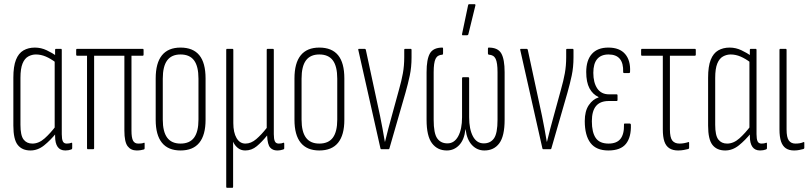

<svg xmlns="http://www.w3.org/2000/svg" viewBox="-20 -715 3888 920"><path d="M126 6Q86 6 65 -20.5Q44 -47 44 -113V-343Q44 -397 56.5 -428.5Q69 -460 92.5 -473.5Q116 -487 147 -487Q177 -487 204 -474Q231 -461 251 -447L248 -415Q223 -434 199.5 -444Q176 -454 152 -454Q133 -454 115.5 -444.5Q98 -435 88 -410.5Q78 -386 78 -342V-117Q78 -66 93 -46.5Q108 -27 135 -27Q166 -27 194 -52Q222 -77 249 -113L251 -79Q222 -43 191.5 -18.5Q161 6 126 6ZM293 6Q244 6 244 -63V-88L242 -93V-427L244 -439V-476Q244 -481 249 -481H272Q276 -481 276 -476V-72Q276 -49 281 -38Q286 -27 300 -27Q307 -27 312 -28Q317 -29 323 -31Q326 -32 326 -27V-5Q326 -1 322 1Q309 6 293 6Z M635 6Q607 6 591.5 -14.5Q576 -35 576 -89V-448H431V-5Q431 0 426 0H401Q397 0 397 -5V-448H350Q345 -448 345 -453V-476Q345 -481 350 -481H664Q668 -481 668 -476V-453Q668 -448 664 -448H610V-89Q610 -55 617.5 -41Q625 -27 642 -27Q648 -27 655 -27.5Q662 -28 667 -30Q673 -33 673 -28V-5Q673 0 670 1Q664 3 654.5 4.5Q645 6 635 6Z M845 6Q786 6 756 -31Q726 -68 726 -141V-339Q726 -413 756 -450Q786 -487 845 -487Q905 -487 935 -450.5Q965 -414 965 -339V-141Q965 -68 935 -31Q905 6 845 6ZM845 -27Q889 -27 910 -55.5Q931 -84 931 -142V-338Q931 -397 910 -425.5Q889 -454 845 -454Q802 -454 781 -425.5Q760 -397 760 -338V-142Q760 -84 781 -55.5Q802 -27 845 -27Z M1068 185Q1064 185 1064 180V-476Q1064 -481 1068 -481H1093Q1098 -481 1098 -476V-125Q1098 -80 1113.5 -53.5Q1129 -27 1156 -27Q1183 -27 1208 -48.5Q1233 -70 1258 -102V-476Q1258 -481 1263 -481H1287Q1292 -481 1292 -476V-72Q1292 -49 1297 -38Q1302 -27 1316 -27Q1323 -27 1328 -28Q1333 -29 1338 -31Q1342 -32 1342 -27V-4Q1342 -1 1338 1Q1333 3 1324.5 4.5Q1316 6 1308 6Q1287 6 1274.5 -8Q1262 -22 1260 -64V-66Q1235 -35 1210.5 -14.5Q1186 6 1155 6Q1134 6 1119 -6.5Q1104 -19 1097 -36V180Q1097 185 1093 185Z M1510 6Q1451 6 1421 -31Q1391 -68 1391 -141V-339Q1391 -413 1421 -450Q1451 -487 1510 -487Q1570 -487 1600 -450.5Q1630 -414 1630 -339V-141Q1630 -68 1600 -31Q1570 6 1510 6ZM1510 -27Q1554 -27 1575 -55.5Q1596 -84 1596 -142V-338Q1596 -397 1575 -425.5Q1554 -454 1510 -454Q1467 -454 1446 -425.5Q1425 -397 1425 -338V-142Q1425 -84 1446 -55.5Q1467 -27 1510 -27Z M1807 0Q1804 0 1803 -4L1697 -475Q1695 -481 1701 -481H1728Q1732 -481 1733 -476L1801 -160Q1807 -129 1813 -98.5Q1819 -68 1824 -36H1825Q1833 -69 1841 -99.5Q1849 -130 1858 -162L1892 -286Q1904 -328 1910.5 -364Q1917 -400 1917 -441V-477Q1917 -481 1921 -481H1948Q1952 -481 1952 -476V-440Q1952 -393 1943.5 -353Q1935 -313 1923 -271L1846 -4Q1845 0 1842 0Z M2121 6Q2076 6 2050 -28.5Q2024 -63 2024 -141V-369Q2024 -431 2040 -459Q2056 -487 2100 -487Q2103 -487 2103 -482V-459Q2103 -454 2100 -453Q2076 -452 2067 -433Q2058 -414 2058 -369V-141Q2058 -76 2075 -52Q2092 -28 2124 -28Q2157 -28 2175.5 -62Q2194 -96 2194 -153V-340Q2194 -345 2199 -345H2223Q2228 -345 2228 -340V-153Q2228 -96 2246 -62Q2264 -28 2298 -28Q2330 -28 2347 -52Q2364 -76 2364 -141V-369Q2364 -414 2355 -433Q2346 -452 2322 -453Q2318 -454 2318 -459V-482Q2318 -487 2322 -487Q2366 -487 2382 -459Q2398 -431 2398 -369V-141Q2398 -63 2372.5 -28.5Q2347 6 2301 6Q2266 6 2241.5 -20Q2217 -46 2211 -95H2210Q2205 -46 2180.5 -20Q2156 6 2121 6ZM2197 -546Q2193 -546 2194 -552L2223 -690Q2224 -695 2229 -695H2254Q2259 -695 2258 -689L2224 -550Q2222 -546 2218 -546Z M2583 0Q2580 0 2579 -4L2473 -475Q2471 -481 2477 -481H2504Q2508 -481 2509 -476L2577 -160Q2583 -129 2589 -98.5Q2595 -68 2600 -36H2601Q2609 -69 2617 -99.5Q2625 -130 2634 -162L2668 -286Q2680 -328 2686.5 -364Q2693 -400 2693 -441V-477Q2693 -481 2697 -481H2724Q2728 -481 2728 -476V-440Q2728 -393 2719.5 -353Q2711 -313 2699 -271L2622 -4Q2621 0 2618 0Z M2895 6Q2837 6 2809.5 -30Q2782 -66 2782 -135Q2782 -183 2801.5 -211.5Q2821 -240 2848 -248V-250Q2820 -263 2804.5 -292Q2789 -321 2789 -370Q2789 -426 2816 -456.5Q2843 -487 2895 -487Q2949 -487 2975.5 -456Q3002 -425 2999 -371Q2999 -365 2994 -365H2970Q2966 -365 2966 -370Q2969 -454 2896 -454Q2860 -454 2841.5 -432Q2823 -410 2823 -366Q2823 -319 2842 -291Q2861 -263 2898 -263H2935Q2939 -263 2939 -258V-236Q2939 -231 2935 -231H2897Q2856 -231 2836 -207Q2816 -183 2816 -134Q2816 -81 2834.5 -54Q2853 -27 2896 -27Q2935 -27 2953 -49.5Q2971 -72 2970 -118Q2969 -123 2974 -123H2998Q3002 -123 3003 -118Q3005 -58 2979.5 -26Q2954 6 2895 6Z M3229 6Q3204 6 3187.5 -4.5Q3171 -15 3163.5 -37Q3156 -59 3156 -95V-448H3056Q3052 -448 3052 -453V-476Q3052 -481 3056 -481H3309Q3314 -481 3314 -476V-453Q3314 -448 3309 -448H3190V-95Q3190 -56 3201.5 -41.5Q3213 -27 3236 -27Q3247 -27 3258 -29Q3269 -31 3278 -34Q3282 -36 3282 -30V-6Q3282 -3 3278 -1Q3270 1 3257 3.5Q3244 6 3229 6Z M3455 6Q3415 6 3394 -20.5Q3373 -47 3373 -113V-343Q3373 -397 3385.5 -428.5Q3398 -460 3421.5 -473.5Q3445 -487 3476 -487Q3506 -487 3533 -474Q3560 -461 3580 -447L3577 -415Q3552 -434 3528.5 -444Q3505 -454 3481 -454Q3462 -454 3444.5 -444.5Q3427 -435 3417 -410.5Q3407 -386 3407 -342V-117Q3407 -66 3422 -46.5Q3437 -27 3464 -27Q3495 -27 3523 -52Q3551 -77 3578 -113L3580 -79Q3551 -43 3520.5 -18.5Q3490 6 3455 6ZM3622 6Q3573 6 3573 -63V-88L3571 -93V-427L3573 -439V-476Q3573 -481 3578 -481H3601Q3605 -481 3605 -476V-72Q3605 -49 3610 -38Q3615 -27 3629 -27Q3636 -27 3641 -28Q3646 -29 3652 -31Q3655 -32 3655 -27V-5Q3655 -1 3651 1Q3638 6 3622 6Z M3785 6Q3761 6 3745.5 -4.5Q3730 -15 3722.5 -37Q3715 -59 3715 -95V-476Q3715 -481 3719 -481H3744Q3749 -481 3749 -476V-95Q3749 -56 3760 -41.5Q3771 -27 3791 -27Q3802 -27 3811.5 -28.5Q3821 -30 3830 -34Q3834 -36 3834 -30V-6Q3834 -3 3830 -1Q3822 1 3810.5 3.5Q3799 6 3785 6Z"/></svg>

Font: Sofia Sans Extra Condensed ExtraLight
Style: Regular
Weight: 250
Designer: Botio Nikoltchev, Ani Petrova
Foundry: lettersoup
Version: Version 4.101